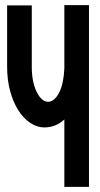

<svg xmlns="http://www.w3.org/2000/svg" viewBox="-20 -731 392 749"><path d="M7.8 -470.2V-710H104V-470.2Q104 -411.1 123 -372.6Q142.1 -334 168 -334Q180.2 -334 191.7 -344Q203.1 -354 211.7 -371.6Q220.2 -389.2 225.1 -413.1Q230 -437 231 -463.9V-710.9H327.1V-2H231V-265.1Q198.7 -234.4 153.8 -233.9Q124 -233.9 96.9 -252.4Q69.8 -271 50.3 -302.5Q30.8 -334 19.3 -377Q7.8 -419.9 7.8 -470.2Z"/></svg>

Font: Fundamental  Brigade Condensed
Style: Regular
Weight: 400
Width: 3
Designer: Peter Wiegel, original typeface by Carl Albert Fahrenwaldt 1901
Foundry: Peter Wiegel
Version: Version 0.000 2012 initial release